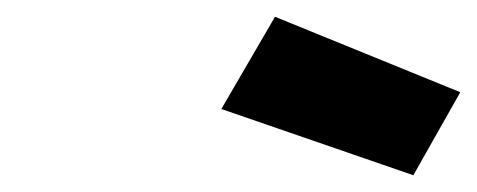

<svg xmlns="http://www.w3.org/2000/svg" viewBox="-20 -792 569 229"><path d="M244 -662C244 -662 473 -583 473 -583C473 -583 529 -682 529 -682C529 -682 308 -772 308 -772C308 -772 244 -662 244 -662Z"/></svg>

Font: My Font
Style: Bold Italic
Weight: 500
Version: Version 0.001